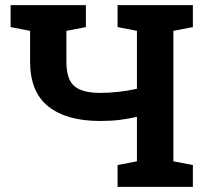

<svg xmlns="http://www.w3.org/2000/svg" viewBox="-20 -731 798 751"><path d="M439.9 0V-85.4L515.6 -100.1V-273.9Q481.4 -266.1 447.3 -262Q413.1 -257.8 371.6 -257.8Q240.7 -257.8 169.2 -314.5Q97.7 -371.1 97.7 -489.7V-610.4L21.5 -625V-710.9H315.9V-625L239.7 -610.4V-489.7Q239.7 -420.4 271 -394Q302.2 -367.7 371.6 -367.7Q406.7 -367.7 444.1 -371.8Q481.4 -376 515.6 -383.8V-610.4L439.9 -625V-710.9H734.4V-625L658.2 -610.4V-100.1L734.4 -85.4V0Z"/></svg>

Font: Robotiche
Style: Bold
Weight: 700
Designer: Google
Version: Version 2.001